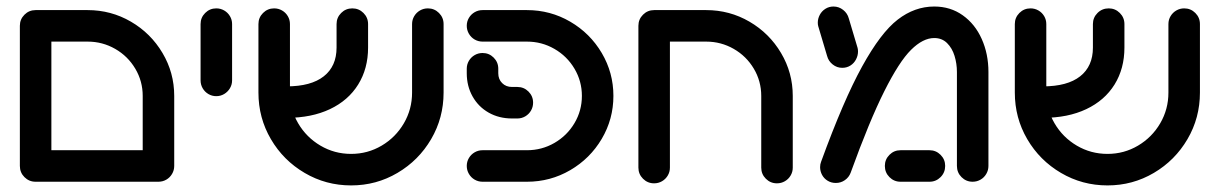

<svg xmlns="http://www.w3.org/2000/svg" viewBox="-20 -549 3685 580"><path d="M40 -471.1H135.2V-47.8H40ZM506.3 -47.8H411.1V-259.3Q411.1 -303.7 388.7 -341.5Q366.3 -379.3 328 -401.3Q289.6 -423.3 244.8 -423.3H87.4Q67.8 -423.3 53.9 -437.2Q40 -451.1 40 -471.1Q40 -490.7 53.9 -504.6Q67.8 -518.5 87.4 -518.5H244.8Q315.6 -518.5 375.6 -483.5Q435.6 -448.5 470.9 -388.9Q506.3 -329.3 506.3 -259.3ZM40 -47.8Q40 -67.4 53.9 -81.3Q67.8 -95.2 87.4 -95.2H458.5Q471.5 -95.2 482.4 -88.9Q493.3 -82.6 499.8 -71.7Q506.3 -60.7 506.3 -47.8Q506.3 -34.8 499.8 -23.7Q493.3 -12.6 482.4 -6.3Q471.5 0 458.5 0H87.4Q67.8 0 53.9 -13.9Q40 -27.8 40 -47.8Z M585.9 -306.3V-476.3Q585.9 -495.9 599.8 -509.8Q613.7 -523.7 633.3 -523.7Q646.3 -523.7 657.2 -517.4Q668.1 -511.1 674.6 -500.2Q681.1 -489.3 681.1 -476.3V-306.3Q681.1 -293.3 674.6 -282.4Q668.1 -271.5 657.2 -265Q646.3 -258.5 633.3 -258.5Q620.4 -258.5 609.4 -265Q598.5 -271.5 592.2 -282.4Q585.9 -293.3 585.9 -306.3Z M760.7 -269.3V-476.3Q760.7 -495.9 774.6 -509.8Q788.5 -523.7 808.1 -523.7Q821.1 -523.7 832 -517.4Q843 -511.1 849.4 -500.2Q855.9 -489.3 855.9 -476.3V-269.3Q855.9 -218.9 880.7 -176.5Q905.6 -134.1 948 -109.1Q990.4 -84.1 1040.7 -84.1Q1090.7 -84.1 1133 -109.1Q1175.2 -134.1 1200 -176.5Q1224.8 -218.9 1224.8 -269.3V-476.3Q1224.8 -489.3 1231.3 -500.2Q1237.8 -511.1 1248.7 -517.4Q1259.6 -523.7 1272.6 -523.7Q1292.2 -523.7 1306.1 -509.8Q1320 -495.9 1320 -476.3V-269.3Q1320 -193 1282.4 -128.7Q1244.8 -64.4 1180.7 -26.7Q1116.7 11.1 1040.7 11.1Q964.4 11.1 900.2 -26.7Q835.9 -64.4 798.3 -128.7Q760.7 -193 760.7 -269.3ZM996.7 -405.2V-476.3Q996.7 -495.9 1010.6 -509.8Q1024.4 -523.7 1044.4 -523.7Q1064.1 -523.7 1078 -509.8Q1091.9 -495.9 1091.9 -476.3V-405.2Q1091.9 -341.9 1062 -293.7Q1032.2 -245.6 976.7 -219.3Q921.1 -193 845.9 -193V-288.1Q919.6 -288.1 958.1 -318.5Q996.7 -348.9 996.7 -405.2Z M1390 -47.8Q1390 -60.7 1396.5 -71.7Q1403 -82.6 1413.9 -88.9Q1424.8 -95.2 1437.8 -95.2H1571.9Q1616.7 -95.2 1654.8 -117.2Q1693 -139.3 1715.4 -177Q1737.8 -214.8 1737.8 -259.3Q1737.8 -303.7 1715.4 -341.5Q1693 -379.3 1654.8 -401.3Q1616.7 -423.3 1571.9 -423.3H1437.8Q1424.8 -423.3 1413.9 -429.6Q1403 -435.9 1396.5 -447Q1390 -458.1 1390 -471.1Q1390 -484.1 1396.5 -495Q1403 -505.9 1413.9 -512.2Q1424.8 -518.5 1437.8 -518.5H1571.9Q1642.6 -518.5 1702.6 -483.5Q1762.6 -448.5 1797.8 -388.9Q1833 -329.3 1833 -259.3Q1833 -189.3 1797.8 -129.6Q1762.6 -70 1702.6 -35Q1642.6 0 1571.9 0H1437.8Q1424.8 0 1413.9 -6.3Q1403 -12.6 1396.5 -23.7Q1390 -34.8 1390 -47.8ZM1390 -327.8V-341.5Q1390 -354.4 1396.5 -365.4Q1403 -376.3 1413.9 -382.6Q1424.8 -388.9 1437.8 -388.9Q1457.4 -388.9 1471.3 -375Q1485.2 -361.1 1485.2 -341.5V-327.8Q1485.2 -309.6 1496.9 -298Q1508.5 -286.3 1526.7 -286.3H1543Q1562.6 -286.3 1576.5 -272.4Q1590.4 -258.5 1590.4 -238.9Q1590.4 -225.9 1584.1 -215Q1577.8 -204.1 1566.9 -197.6Q1555.9 -191.1 1543 -191.1H1526.7Q1487.4 -191.1 1456.3 -208.7Q1425.2 -226.3 1407.6 -257.6Q1390 -288.9 1390 -327.8Z M1908.5 -42.6V-471.1H2003.7V-42.6Q2003.7 -29.6 1997.2 -18.7Q1990.7 -7.8 1979.8 -1.5Q1968.9 4.8 1955.9 4.8Q1936.3 4.8 1922.4 -9.1Q1908.5 -23 1908.5 -42.6ZM2327 4.8Q2307.4 4.8 2293.5 -9.1Q2279.6 -23 2279.6 -42.6V-259.3Q2279.6 -303.7 2257.2 -341.5Q2234.8 -379.3 2196.5 -401.3Q2158.1 -423.3 2113.3 -423.3H1955.9Q1936.3 -423.3 1922.4 -437.2Q1908.5 -451.1 1908.5 -471.1Q1908.5 -490.7 1922.4 -504.6Q1936.3 -518.5 1955.9 -518.5H2113.3Q2184.1 -518.5 2244.1 -483.5Q2304.1 -448.5 2339.4 -388.9Q2374.8 -329.3 2374.8 -259.3V-42.6Q2374.8 -29.6 2368.3 -18.7Q2361.9 -7.8 2350.9 -1.5Q2340 4.8 2327 4.8Z M2457.4 -44.1Q2457.4 -53 2460.4 -60.4Q2528.1 -246.3 2584.4 -348.3Q2640.7 -450.4 2691.9 -489.8Q2743 -529.3 2802.2 -529.3Q2851.1 -529.3 2888.3 -502.8Q2925.6 -476.3 2945.7 -431.1Q2965.9 -385.9 2965.9 -331.5V-47.8Q2965.9 -34.8 2959.4 -23.7Q2953 -12.6 2942 -6.3Q2931.1 0 2918.1 0Q2898.5 0 2884.6 -13.9Q2870.7 -27.8 2870.7 -47.8V-331.5Q2870.7 -356.7 2863.5 -380.2Q2856.3 -403.7 2840.9 -418.9Q2825.6 -434.1 2802.2 -434.1Q2768.1 -434.1 2732.2 -398.5Q2696.3 -363 2651.3 -273.3Q2606.3 -183.7 2549.6 -27Q2544.4 -13.3 2532.2 -4.8Q2520 3.7 2504.8 3.7Q2491.1 3.7 2480.2 -3Q2469.3 -9.6 2463.3 -20.7Q2457.4 -31.9 2457.4 -44.1ZM2653 -47.8Q2653 -67.4 2666.9 -81.3Q2680.7 -95.2 2700.4 -95.2H2787.8Q2807.4 -95.2 2821.3 -81.3Q2835.2 -67.4 2835.2 -47.8Q2835.2 -27.8 2821.3 -13.9Q2807.4 0 2787.8 0H2700.4Q2680.7 0 2666.9 -13.9Q2653 -27.8 2653 -47.8ZM2478.5 -380 2451.9 -469.3Q2450.4 -474.1 2450.4 -480.4Q2450.4 -492.6 2456.3 -503.9Q2462.2 -515.2 2473.1 -522.2Q2484.1 -529.3 2497.8 -529.3Q2514.1 -529.3 2527 -519.1Q2540 -508.9 2544.1 -493.3L2570.7 -404.1Q2571.9 -399.3 2571.9 -393.3Q2571.9 -381.1 2565.9 -369.6Q2560 -358.1 2549.1 -351.1Q2538.1 -344.1 2524.4 -344.1Q2508.1 -344.1 2495.4 -354.3Q2482.6 -364.4 2478.5 -380Z M3045.6 -269.3V-476.3Q3045.6 -495.9 3059.4 -509.8Q3073.3 -523.7 3093 -523.7Q3105.9 -523.7 3116.9 -517.4Q3127.8 -511.1 3134.3 -500.2Q3140.7 -489.3 3140.7 -476.3V-269.3Q3140.7 -218.9 3165.6 -176.5Q3190.4 -134.1 3232.8 -109.1Q3275.2 -84.1 3325.6 -84.1Q3375.6 -84.1 3417.8 -109.1Q3460 -134.1 3484.8 -176.5Q3509.6 -218.9 3509.6 -269.3V-476.3Q3509.6 -489.3 3516.1 -500.2Q3522.6 -511.1 3533.5 -517.4Q3544.4 -523.7 3557.4 -523.7Q3577 -523.7 3590.9 -509.8Q3604.8 -495.9 3604.8 -476.3V-269.3Q3604.8 -193 3567.2 -128.7Q3529.6 -64.4 3465.6 -26.7Q3401.5 11.1 3325.6 11.1Q3249.3 11.1 3185 -26.7Q3120.7 -64.4 3083.1 -128.7Q3045.6 -193 3045.6 -269.3ZM3281.5 -405.2V-476.3Q3281.5 -495.9 3295.4 -509.8Q3309.3 -523.7 3329.3 -523.7Q3348.9 -523.7 3362.8 -509.8Q3376.7 -495.9 3376.7 -476.3V-405.2Q3376.7 -341.9 3346.9 -293.7Q3317 -245.6 3261.5 -219.3Q3205.9 -193 3130.7 -193V-288.1Q3204.4 -288.1 3243 -318.5Q3281.5 -348.9 3281.5 -405.2Z"/></svg>

Font: 26F Galaxy Hebrew Extra Bold
Style: Regular
Weight: 800
Designer: C₂₉H₂₅N₃O₅
Version: Version 1.000